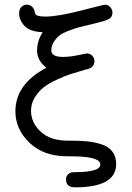

<svg xmlns="http://www.w3.org/2000/svg" viewBox="-20 -670 565 823"><path d="M46 -193Q46 -309 179 -380Q139 -409 139 -454Q139 -495 163 -532Q109 -534 85.5 -558.5Q62 -583 62 -613Q62 -632 72.5 -641Q83 -650 95 -650Q107 -650 116.5 -642Q126 -634 128 -622Q130 -613 132 -609Q134 -605 144 -602Q154 -599 175 -599Q227 -599 326.5 -624.5Q426 -650 429 -650Q443 -650 452.5 -639.5Q462 -629 462 -616Q462 -596 445 -587.5Q428 -579 372 -566Q351 -561 338 -558Q317 -553 305.5 -549.5Q294 -546 271 -537Q248 -528 235 -518Q222 -508 211 -491Q200 -474 200 -454Q200 -426 250 -426Q279 -426 314.5 -433.5Q350 -441 352 -441Q366 -441 375.5 -431Q385 -421 385 -408Q385 -379 348 -372Q310 -361 284.5 -353Q259 -345 223.5 -328.5Q188 -312 166.5 -295Q145 -278 129 -252Q113 -226 113 -195Q113 -144 154.5 -105.5Q196 -67 271 -67H287Q326 -67 355 -64Q384 -61 414.5 -51.5Q445 -42 461.5 -20.5Q478 1 478 33Q478 133 302 133Q263 133 263 100Q263 77 286 69Q288 68 322 67.5Q356 67 383 59.5Q410 52 410 35Q410 0 283 0H268Q167 0 106.5 -58Q46 -116 46 -193Z"/></svg>

Font: CMU Typewriter Text
Style: Regular
Weight: 500
Monospace: yes
Version: Version 0.7.0